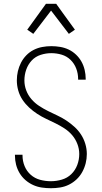

<svg xmlns="http://www.w3.org/2000/svg" viewBox="-20 -987 540 1015"><path d="M249 8Q225 8 201 4.5Q177 1 155 -9Q133 -19 114.5 -35Q96 -51 83.5 -72Q71 -93 65 -116.5Q59 -140 59 -164V-169H99V-165Q99 -136 110 -109Q121 -82 142.5 -63Q164 -44 192 -36.5Q220 -29 249 -29Q278 -29 307 -37.5Q336 -46 357 -66.5Q378 -87 388.5 -115Q399 -143 399 -173Q399 -200 389 -226Q379 -252 361.5 -272.5Q344 -293 321 -308Q298 -323 273.5 -335Q249 -347 224.5 -358.5Q200 -370 177 -385Q154 -400 134 -418.5Q114 -437 99 -459.5Q84 -482 76.5 -508.5Q69 -535 69 -562Q69 -587 74.5 -610.5Q80 -634 91 -655.5Q102 -677 119 -694.5Q136 -712 157.5 -723Q179 -734 203 -738.5Q227 -743 251 -743Q275 -743 298.5 -739Q322 -735 343 -725Q364 -715 381.5 -698.5Q399 -682 410.5 -661.5Q422 -641 427.5 -617.5Q433 -594 433 -571V-566H393V-570Q393 -598 383 -624.5Q373 -651 353 -670.5Q333 -690 306 -698Q279 -706 251 -706Q223 -706 195 -697Q167 -688 147.5 -667Q128 -646 118.5 -618.5Q109 -591 109 -562Q109 -535 118.5 -509.5Q128 -484 146 -463Q164 -442 187 -427Q210 -412 234 -400Q258 -388 283 -376.5Q308 -365 330.5 -350Q353 -335 373.5 -316.5Q394 -298 408.5 -275.5Q423 -253 431 -226.5Q439 -200 439 -173Q439 -148 433 -124Q427 -100 415 -78Q403 -56 385 -39Q367 -22 345 -11Q323 0 298.5 4Q274 8 249 8ZM156 -808 124 -830 223 -967H277L310 -921L376 -830L344 -808L250 -931Z"/></svg>

Font: Iosevka SS18 Extralight
Style: Regular
Weight: 200
Monospace: yes
Designer: Belleve Invis
Foundry: Belleve Invis
Version: Version 25.1.1; ttfautohint (v1.8.4)